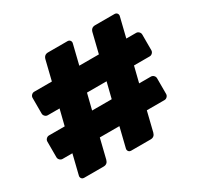

<svg xmlns="http://www.w3.org/2000/svg" viewBox="-149 -880 1097 1061"><g transform="rotate(-30 400.0 -350.0)"><path d="M25 -175V-275Q25 -285 32.5 -292.5Q40 -300 50 -300H150L175 -400H100Q90 -400 82.5 -407.5Q75 -415 75 -425V-525Q75 -535 82.5 -542.5Q90 -550 100 -550H212.5L243.3 -675Q250 -700 275 -700H400Q408.3 -700 413.8 -694.2Q419.2 -688.3 419.2 -680.8Q419.2 -676.7 418.3 -675L387.5 -550H512.5L543.3 -675Q550 -700 575 -700H700Q708.3 -700 713.8 -694.2Q719.2 -688.3 719.2 -680.8Q719.2 -676.7 718.3 -675L687.5 -550H750Q760 -550 767.5 -542.5Q775 -535 775 -525V-425Q775 -415 767.5 -407.5Q760 -400 750 -400H650L625 -300H700Q710 -300 717.5 -292.5Q725 -285 725 -275V-175Q725 -165 717.5 -157.5Q710 -150 700 -150H587.5L556.7 -25Q550 0 525 0H400Q391.7 0 386.2 -5.8Q380.8 -11.7 380.8 -19.2Q380.8 -23.3 381.7 -25L412.5 -150H287.5L256.7 -25Q250 0 225 0H100Q91.7 0 86.2 -5.8Q80.8 -11.7 80.8 -19.2Q80.8 -23.3 81.7 -25L112.5 -150H50Q40 -150 32.5 -157.5Q25 -165 25 -175ZM325 -300H450L475 -400H350Z"/></g></svg>

Font: BoonTook Mon
Style: Regular
Weight: 400
Designer: Sungsit Sawaiwan
Foundry: FontUni
Version: Version 3.0